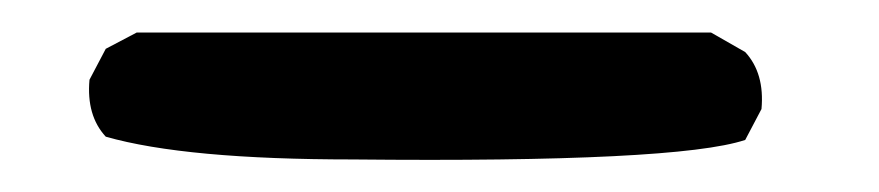

<svg xmlns="http://www.w3.org/2000/svg" viewBox="-20 -433 540 118"><path d="M197 -335Q94 -335 45 -349Q33 -362 35 -384L45 -403L64 -413H417L438 -401Q450 -388 448 -366L438 -347Q396 -333 197 -335Z"/></svg>

Font: Kosefont JP
Style: Regular
Weight: 400
Designer: Nozomi Seto 瀬戸のぞみ
Version: Version 3.00;June 19, 2020